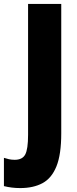

<svg xmlns="http://www.w3.org/2000/svg" viewBox="-81 -734 391 978"><path d="M22 224Q0 224 -20.5 221.5Q-41 219 -61 214V70Q-49 74 -35.5 77Q-22 80 -6 80Q33 80 47.5 53Q62 26 62 -47V-714H231V-55Q231 53 206.5 113.5Q182 174 135.5 199Q89 224 22 224Z"/></svg>

Font: Noto Sans ExtraCondensed Black
Style: Regular
Weight: 900
Width: 2
Designer: Monotype Design Team
Foundry: Monotype Imaging Inc.
Version: Version 2.013; ttfautohint (v1.8.4.7-5d5b)